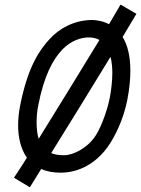

<svg xmlns="http://www.w3.org/2000/svg" viewBox="-20 -733 604 822"><path d="M39.6 27.8 107.9 68.8C120.6 48.8 136.7 22 156.2 -9.3C181.2 1.5 210 6.3 238.8 6.3C319.3 6.3 391.1 -34.2 441.4 -104.5C473.6 -149.9 509.3 -224.6 524.9 -304.7L525.9 -310.1C534.7 -356.4 538.1 -396 538.1 -430.7C538.1 -496.1 524.9 -542.5 504.9 -574.7C527.8 -612.8 547.9 -646.5 564 -673.8L496.1 -713.4C483.9 -691.9 466.8 -663.1 446.8 -629.4C419.4 -643.6 391.1 -647.5 372.1 -647.5C295.4 -646 233.9 -610.8 193.4 -566.9C150.4 -520.5 98.6 -447.8 65.9 -279.3C60.1 -250 57.6 -222.2 57.6 -196.3C57.6 -144 68.8 -99.1 91.3 -63.5C92.3 -61.5 93.8 -60.1 95.2 -58.1C87.9 -45.9 81.1 -35.2 75.7 -26.9C63 -6.3 43.9 21.5 39.6 27.8ZM145.5 -138.7C139.6 -158.2 136.7 -182.6 136.7 -208C136.7 -233.4 139.2 -259.8 143.6 -281.2C168.5 -409.2 206.1 -478.5 248 -522C283.7 -559.1 327.1 -572.8 360.4 -572.8C377.4 -572.8 392.6 -569.3 405.8 -562C325.2 -429.7 218.8 -256.8 145.5 -138.7ZM453.1 -489.7C458.5 -469.2 460.9 -445.3 460.9 -420.9C460.9 -385.3 456.1 -347.2 450.2 -315.4L448.2 -306.2C437.5 -253.9 407.2 -172.9 381.8 -141.6C352.1 -101.1 296.4 -68.4 253.4 -68.4C231.4 -68.4 213.9 -71.3 199.2 -77.6C274.4 -198.7 372.6 -357.4 453.1 -489.7Z"/></svg>

Font: Fantasque Sans Mono
Style: RegItalic
Weight: 400
Italic angle: -11°
Monospace: yes
Designer: Jany Belluz
Version: Version 1.6.3